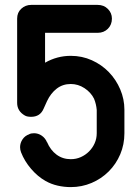

<svg xmlns="http://www.w3.org/2000/svg" viewBox="-20 -756 560 784"><path d="M375 -307Q373 -331 364 -353Q351 -379 325 -396Q299 -413 269 -413Q236 -413 211.5 -394Q187 -375 172 -343Q169 -335 165 -327.5Q161 -320 158 -312Q144 -279 107 -279Q91 -279 82 -284Q50 -302 50 -336V-680Q50 -705 67 -720.5Q84 -736 107 -736H379Q404 -736 420.5 -719.5Q437 -703 437 -680Q437 -655 420.5 -638.5Q404 -622 379 -622H164V-500Q213 -528 269 -528Q315 -528 355 -510Q395 -492 424.5 -461.5Q454 -431 471 -391Q488 -351 488 -308V-212Q488 -166 471 -126Q454 -86 424 -56Q394 -26 354 -9Q314 8 269 8Q242 8 215.5 2Q189 -4 166 -17Q134 -35 107 -66.5Q80 -98 66 -134Q64 -139 63 -144.5Q62 -150 62 -155Q62 -172 72 -187Q82 -202 100 -208H99Q107 -212 119 -212Q136 -212 150.5 -202Q165 -192 172 -175V-176Q186 -143 211 -124.5Q236 -106 269 -106Q291 -106 310 -114.5Q329 -123 343.5 -137.5Q358 -152 366.5 -171Q375 -190 375 -212Z"/></svg>

Font: VDS
Style: Bold
Weight: 700
Designer: artmaker
Foundry: artmaker
Version: Version 1.000 2009 initial release